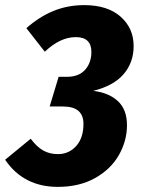

<svg xmlns="http://www.w3.org/2000/svg" viewBox="-62 -712 552 750"><path d="M460 -532Q460 -468 421 -422.5Q382 -377 302 -357Q363 -350 398.5 -317Q434 -284 434 -223Q434 -162 402.5 -106.5Q371 -51 309.5 -16.5Q248 18 164 18Q30 18 -42 -88L58 -170Q82 -138 107 -124Q132 -110 164 -110Q207 -110 235.5 -141.5Q264 -173 264 -228Q264 -296 184 -296H132L167 -412H200Q246 -412 270.5 -439.5Q295 -467 295 -509Q295 -567 234 -567Q173 -567 113 -510L41 -602Q92 -647 147.5 -669.5Q203 -692 267 -692Q358 -692 409 -647Q460 -602 460 -532Z"/></svg>

Font: Fira Sans Condensed ExtraBold
Style: Italic
Weight: 800
Width: 3
Italic angle: -8°
Designer: bBox Type GmbH & Carrois Corporate GbR & Edenspiekermann AG
Foundry: bBox Type GmbH & Carrois Corporate GbR & Edenspiekermann AG
Version: Version 4.301